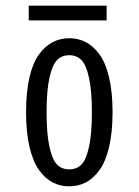

<svg xmlns="http://www.w3.org/2000/svg" viewBox="-20 -647 490 678"><path d="M81.5 -627H356.5V-575H81.5ZM72 -251Q72 -321.5 84 -373.5Q96 -425.5 117.8 -455Q139.5 -484.5 166 -498.2Q192.5 -512 224.5 -512Q256.5 -512 283 -498.2Q309.5 -484.5 331.2 -455Q353 -425.5 365.2 -373.5Q377.5 -321.5 377.5 -251Q377.5 -180 365.2 -128Q353 -76 331.2 -46.2Q309.5 -16.5 283 -2.8Q256.5 11 224.5 11Q192.5 11 166 -2.8Q139.5 -16.5 118 -46.2Q96.5 -76 84.2 -128Q72 -180 72 -251ZM304.5 -251Q304.5 -327.5 294.2 -373Q284 -418.5 267.2 -435.2Q250.5 -452 224.5 -452Q198.5 -452 181.8 -435.2Q165 -418.5 154.8 -373Q144.5 -327.5 144.5 -251Q144.5 -173.5 154.8 -127.8Q165 -82 181.8 -65.5Q198.5 -49 224.5 -49Q250.5 -49 267.2 -65.5Q284 -82 294.2 -127.8Q304.5 -173.5 304.5 -251Z"/></svg>

Font: League Mono Condensed Light
Style: Regular
Weight: 300
Width: 1
Designer: Tyler Finck
Foundry: The League of Moveable Type / Tyler Finck
Version: Version 2.210